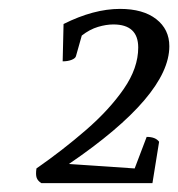

<svg xmlns="http://www.w3.org/2000/svg" viewBox="-20 -763 401 432"><path d="M73 -351Q65 -356 62.5 -363Q60 -370 62 -384Q121 -425 173.5 -470.5Q226 -516 258.5 -563Q291 -610 291 -656Q291 -708 235 -708Q219 -708 200.5 -702.5Q182 -697 164 -683L151 -637Q150 -632 141.5 -628.5Q133 -625 121 -625L123 -709Q191 -743 250 -743Q302 -743 331.5 -720Q361 -697 361 -659Q361 -548 135 -394L283 -384L310 -455Q330 -455 338 -444L323 -351Z"/></svg>

Font: Petrona Light
Style: Italic
Weight: 300
Italic angle: -9°
Designer: Ringo R. Seeber
Foundry: Ringo R. Seeber
Version: Version 2.001; ttfautohint (v1.8.3)